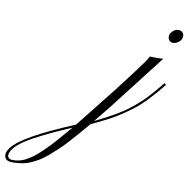

<svg xmlns="http://www.w3.org/2000/svg" viewBox="-709 -595 1049 1071"><g transform="rotate(10 -184.0 -60.0)"><path d="M-598.6 351.6Q-598.6 357.4 -591.8 364.3Q-585 371.1 -568.8 371.1Q-552.2 371.1 -535.2 367.7Q-500 360.8 -456.5 328.1Q-413.1 295.9 -348.1 223.6L-272 135.3Q-451.2 211.9 -524.9 260.7Q-598.6 309.6 -598.6 351.6ZM103.5 -329.6H131.3Q152.8 -329.6 159.7 -330.6L-87.4 -11.7L-160.2 78.1Q-34.7 17.6 25.4 -29.3Q85.4 -76.2 123.5 -119.1Q161.6 -162.1 190.4 -198.2L200.2 -189.9Q111.3 -78.6 43 -27.8Q-25.4 22.9 -79.1 51.3L-178.2 100.1Q-279.8 222.2 -330.6 268.6Q-380.9 315.4 -410.2 335Q-439.5 354.5 -475.6 369.1Q-511.7 383.8 -571.3 384.3Q-602.1 384.3 -612.3 363.3Q-614.7 357.4 -614.7 344.7Q-614.7 332 -598.1 308.6Q-546.4 236.3 -255.4 115.2L-67.4 -122.1Q48.8 -274.4 65.9 -299.8Q83 -325.2 83.5 -330.6Q87.9 -329.6 103.5 -329.6ZM176.8 -436.5Q168.5 -445.3 168.5 -460.4Q168.9 -476.1 183.6 -489.7Q198.2 -503.9 214.8 -503.9Q231.4 -503.9 239.3 -495.1Q247.1 -486.3 247.1 -475.1Q247.1 -464.4 243.2 -456.1Q239.3 -447.8 231.4 -441.4Q224.6 -435.5 215.8 -431.6Q207 -427.7 196.3 -427.7Q185.5 -427.7 176.8 -436.5Z"/></g></svg>

Font: PinyonScript
Style: Regular
Weight: 400
Designer: Nicole Fally
Foundry: Nicole Fally
Version: Version 1.005